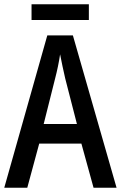

<svg xmlns="http://www.w3.org/2000/svg" viewBox="-20 -881 567 901"><path d="M397 -861H128V-787H397ZM419 0H527L322 -715H202L0 0H108L164 -207H362ZM286 -513 341 -299H185L239 -514C248 -548 257 -591 262 -626C268 -594 278 -548 286 -513Z"/></svg>

Font: Noto Sans Armenian Condensed Medium
Style: Regular
Weight: 500
Width: 3
Designer: Monotype Design Team
Foundry: Monotype Imaging Inc.
Version: Version 2.008